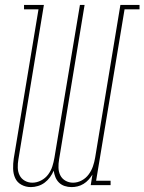

<svg xmlns="http://www.w3.org/2000/svg" viewBox="-20 -755 589 783"><path d="M106 8Q85 8 67.5 -1.5Q50 -11 42 -28.5Q34 -46 33.5 -67Q33 -88 36 -108L137 -717H78V-735H159L55 -105Q52 -88 52.5 -71Q53 -54 60 -40Q67 -26 81 -18Q95 -10 112 -10Q130 -10 147.5 -19Q165 -28 176.5 -43.5Q188 -59 193.5 -76.5Q199 -94 202 -112L306 -735H325L221 -105Q218 -88 218.5 -71Q219 -54 226 -40Q233 -26 247 -18Q261 -10 278 -10Q296 -10 313 -19Q330 -28 341.5 -43.5Q353 -59 359 -76.5Q365 -94 368 -112L471 -735H549V-717H488L372 -18H431V0H350L357 -43Q350 -32 341 -22Q332 -12 320.5 -5Q309 2 296.5 5Q284 8 272 8Q257 8 243.5 3.5Q230 -1 220.5 -10.5Q211 -20 206 -32.5Q201 -45 199 -59Q193 -45 184 -32.5Q175 -20 162.5 -10.5Q150 -1 135 3.5Q120 8 106 8Z"/></svg>

Font: Iosevka Curly Slab ThObl
Style: Regular
Weight: 100
Italic angle: -9°
Monospace: yes
Designer: Belleve Invis
Foundry: Belleve Invis
Version: Version 11.0.0; ttfautohint (v1.8.3)